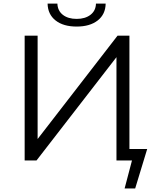

<svg xmlns="http://www.w3.org/2000/svg" viewBox="-20 -900 879 1077"><path d="M679 157.1 725.7 -20.3 756.2 0H633.3V-64.3H805.7L738.3 157.1ZM118.3 0V-700H191V-120.2L639.4 -700H706V0H633.3V-579.3L184.9 0ZM410 -751Q335.3 -751 291.8 -785.2Q248.3 -819.4 246.9 -879.9H301.9Q303.3 -839.7 332.6 -816.8Q362 -794 410 -794Q457.5 -794 487.4 -816.8Q517.3 -839.7 518.3 -879.9H572.7Q571.7 -819.4 528 -785.2Q484.3 -751 410 -751Z"/></svg>

Font: Montserrat Thin
Style: Regular
Weight: 100
Designer: Julieta Ulanovsky
Foundry: Julieta Ulanovsky
Version: Version 9.000